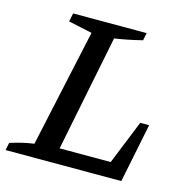

<svg xmlns="http://www.w3.org/2000/svg" viewBox="-114 -743 809 835"><g transform="rotate(15 290.5 -325.0)"><path d="M519 -266H559L505 0H-16L-9 -34Q46 -52 98 -59L213 -589L106 -612L114 -650H445L438 -616Q370 -599 314 -591L209 -68H439Z"/></g></svg>

Font: Piazzolla SC Medium
Style: Italic
Weight: 500
Italic angle: -11.3°
Designer: Juan Pablo del Peral
Foundry: Huerta Tipografica
Version: Version 1.330